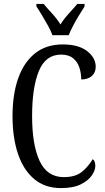

<svg xmlns="http://www.w3.org/2000/svg" viewBox="-20 -951 538 981"><path d="M291 10Q210 10 155 -36Q100 -82 72 -164.5Q44 -247 44 -358Q44 -469 73 -551Q102 -633 159 -678.5Q216 -724 301 -724Q381 -724 425 -690Q469 -656 469 -610Q469 -580 449 -562.5Q429 -545 395 -545Q395 -577 385.5 -606Q376 -635 353.5 -653.5Q331 -672 292 -672Q213 -672 178.5 -588Q144 -504 144 -358Q144 -211 182.5 -128.5Q221 -46 306 -46Q366 -46 399 -73.5Q432 -101 454 -138Q467 -128 467 -103Q467 -81 449 -54.5Q431 -28 392.5 -9Q354 10 291 10ZM248 -771Q240 -794 225 -820.5Q210 -847 194.5 -873Q179 -899 166 -918V-931H203Q224 -906 247.5 -880.5Q271 -855 289 -826Q307 -855 330.5 -880.5Q354 -906 375 -931H412V-918Q400 -899 384 -873Q368 -847 354 -820.5Q340 -794 331 -771Z"/></svg>

Font: Noto Serif Hebrew ExtraCondensed
Style: Regular
Weight: 400
Width: 2
Designer: Monotype Design Team
Foundry: Monotype Imaging Inc.
Version: Version 2.004; ttfautohint (v1.8.4.7-5d5b)